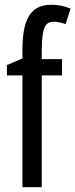

<svg xmlns="http://www.w3.org/2000/svg" viewBox="-20 -785 316 805"><path d="M240 -469V-537H155V-574C156 -665 167 -694 206 -694C221 -694 237 -690 255 -684L276 -749C248 -760 225 -765 196 -765C101 -765 74 -695 74 -571V-540L9 -512V-469H74V0H155V-469Z"/></svg>

Font: Noto Sans Gujarati ExtraCondensed
Style: Regular
Weight: 400
Width: 2
Designer: Jelle Bosma - Monotype Design Team, Universal Thirst
Foundry: Monotype Imaging Inc.
Version: Version 2.106